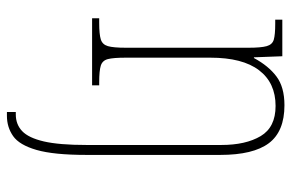

<svg xmlns="http://www.w3.org/2000/svg" viewBox="-160 -422 822 541"><g transform="rotate(90 250.5 -151.0)"><path d="M295 240V215H302Q330 215 349 197Q368 179 378 136Q388 93 388 16V-364Q388 -433 363 -475Q338 -517 278 -517Q213 -517 177.5 -470.5Q142 -424 142 -333V-95Q142 -60 146 -44.5Q150 -29 164.5 -24.5Q179 -20 211 -20H220V0H31V-20H44Q76 -20 90.5 -24.5Q105 -29 109.5 -44.5Q114 -60 114 -95V-441Q114 -476 109.5 -492Q105 -508 91 -512Q77 -516 47 -516H35V-536H138L141 -456H143Q165 -497 195 -519.5Q225 -542 276 -542Q350 -542 383 -498Q416 -454 416 -361V16Q416 108 402 156.5Q388 205 363 222.5Q338 240 306 240Z"/></g></svg>

Font: Noto Serif Tamil Condensed Thin
Style: Italic
Weight: 100
Width: 3
Italic angle: -12°
Designer: Indian Type Foundry, Tom Grace, and the Monotype Design Team
Foundry: Monotype Imaging Inc.
Version: Version 2.003; ttfautohint (v1.8.4.7-5d5b)